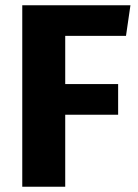

<svg xmlns="http://www.w3.org/2000/svg" viewBox="-20 -713 527 733"><path d="M65 0V-693H478L461 -576H229V-392H431V-275H229V0Z"/></svg>

Font: Fira Sans
Style: Bold
Weight: 700
Designer: bBox Type GmbH & Carrois Corporate GbR & Edenspiekermann AG
Foundry: bBox Type GmbH & Carrois Corporate GbR & Edenspiekermann AG
Version: Version 4.301;PS 004.301;hotconv 1.0.88;makeotf.lib2.5.64775